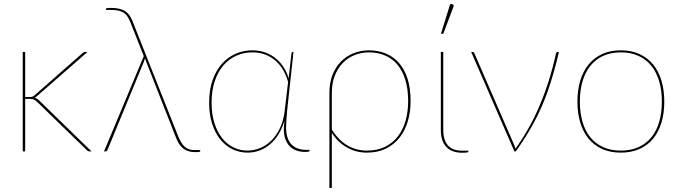

<svg xmlns="http://www.w3.org/2000/svg" viewBox="-20 -746 3354 946"><path d="M92 0ZM104 -490V-268H127Q131.5 -268 137.5 -269Q143.5 -270 151 -277L384 -482Q388 -486 392 -488Q396 -490 402 -490H411L163 -273Q156.5 -267 150.5 -264.5Q157.5 -262.5 162.5 -259.2Q167.5 -256 172 -252L431 0H422Q418 0 415 -1Q412 -2 408 -6L162 -245Q153 -253 146 -256Q139 -259 124 -259H104V0H92V-490Z M688.5 -469.5 621.5 -638.5Q615.5 -653 608.5 -664Q601.5 -675 591 -682.2Q580.5 -689.5 566 -693.2Q551.5 -697 531.5 -697H502V-702Q502 -704 505.8 -705.5Q509.5 -707 526 -707Q571.5 -707 595.2 -692Q619 -677 631.5 -645.5L857.5 -75.5Q873 -37 891.5 -21.8Q910 -6.5 937 -6.5H966.5V-1.5Q966.5 0.5 963 2Q959.5 3.5 945 3.5Q929.5 3.5 915.5 0.8Q901.5 -2 889.2 -9.8Q877 -17.5 866.2 -31.8Q855.5 -46 846.5 -69.5L701.5 -439Q697.5 -448 694.5 -458.5Q692 -449 688.5 -441L509.5 -7Q508.5 -4.5 506 -2.2Q503.5 0 499.5 0H492.5Z M1378.5 -110Q1378.5 -120 1379.5 -130.2Q1380.5 -140.5 1381.5 -151.5Q1370.5 -114.5 1352.8 -85.2Q1335 -56 1311.5 -35.8Q1288 -15.5 1259.8 -4.8Q1231.5 6 1200 6Q1161 6 1126.5 -10.2Q1092 -26.5 1066.2 -58Q1040.5 -89.5 1025.5 -135.2Q1010.5 -181 1010.5 -240Q1010.5 -302.5 1027.2 -350.5Q1044 -398.5 1073 -431.2Q1102 -464 1140.5 -481Q1179 -498 1222.5 -498Q1260.5 -498 1290.8 -486Q1321 -474 1343.2 -454.5Q1365.5 -435 1380.2 -410.2Q1395 -385.5 1402 -360L1416 -482Q1417 -486.5 1418 -488.2Q1419 -490 1423 -490H1426L1395.5 -207.5Q1393 -182 1391.2 -158Q1389.5 -134 1389.5 -119Q1389.5 -88 1397 -66.8Q1404.5 -45.5 1418 -32.5Q1431.5 -19.5 1450 -13.5Q1468.5 -7.5 1491 -7.5H1505V-2.5Q1505 2.5 1483 2.5Q1462 2.5 1443.2 -3.5Q1424.5 -9.5 1410 -23Q1395.5 -36.5 1387 -58Q1378.5 -79.5 1378.5 -110ZM1199 -4Q1232 -4 1263.2 -17.2Q1294.5 -30.5 1319.8 -56.5Q1345 -82.5 1362 -120.5Q1379 -158.5 1383.5 -207.5L1399.5 -342Q1392 -369.5 1377.8 -396Q1363.5 -422.5 1342 -442.8Q1320.5 -463 1291 -475.5Q1261.5 -488 1223.5 -488Q1181 -488 1144.2 -471.5Q1107.5 -455 1080.5 -423.5Q1053.5 -392 1038 -345.8Q1022.5 -299.5 1022.5 -240Q1022.5 -182.5 1036.8 -138.5Q1051 -94.5 1075.2 -64.5Q1099.5 -34.5 1131.5 -19.2Q1163.5 -4 1199 -4Z M1603 -289Q1603 -337.5 1618 -376.2Q1633 -415 1659.2 -442Q1685.5 -469 1721.2 -483.5Q1757 -498 1798.5 -498Q1842.5 -498 1880 -482.8Q1917.5 -467.5 1945 -436.8Q1972.5 -406 1987.8 -358.8Q2003 -311.5 2003 -248Q2003 -194.5 1989.2 -148.2Q1975.5 -102 1948.5 -67.8Q1921.5 -33.5 1881.2 -13.8Q1841 6 1788 6Q1733.5 6 1688.5 -20Q1643.5 -46 1615 -91.5V180H1603ZM1615 -107.5Q1648 -55 1691.8 -29.5Q1735.5 -4 1788 -4Q1839.5 -4 1877.5 -22.8Q1915.5 -41.5 1940.8 -74.5Q1966 -107.5 1978.5 -152Q1991 -196.5 1991 -248Q1991 -308.5 1976.8 -353.8Q1962.5 -399 1937 -428.8Q1911.5 -458.5 1876 -473.2Q1840.5 -488 1798.5 -488Q1759.5 -488 1726 -474.2Q1692.5 -460.5 1667.8 -434.5Q1643 -408.5 1629 -371.8Q1615 -335 1615 -289Z M2152 0ZM2152 -490H2164V-106Q2164 -56 2186.8 -29.8Q2209.5 -3.5 2258 -3.5H2287.5V1.5Q2287.5 2.5 2286.8 3.2Q2286 4 2283 4.8Q2280 5.5 2274 6Q2268 6.5 2257.5 6.5Q2206 6.5 2179 -22Q2152 -50.5 2152 -106ZM2152.5 -579.5 2198 -725.5H2207Q2211.5 -725.5 2214 -721.5Q2216.5 -717.5 2214 -712L2164 -579.5Z M2734 -490Q2721 -434 2707.2 -386.2Q2693.5 -338.5 2678.8 -296.5Q2664 -254.5 2647.2 -216.8Q2630.5 -179 2611.2 -143.2Q2592 -107.5 2569.8 -72.2Q2547.5 -37 2521.5 0H2514.5L2301.5 -490H2308.5Q2312.5 -490 2314.5 -487.8Q2316.5 -485.5 2317.5 -483L2512.5 -34Q2517.5 -22.5 2519.5 -13Q2554 -61 2583.2 -112.8Q2612.5 -164.5 2637.2 -222.2Q2662 -280 2682.5 -344.2Q2703 -408.5 2719 -480.5Q2720 -486 2722.5 -488Q2725 -490 2728 -490Z M3039 -498Q3090.5 -498 3130.5 -479.8Q3170.5 -461.5 3197.8 -428.5Q3225 -395.5 3239 -348.8Q3253 -302 3253 -245Q3253 -188 3239 -141.8Q3225 -95.5 3197.8 -62.5Q3170.5 -29.5 3130.5 -11.8Q3090.5 6 3039 6Q2987 6 2947.2 -11.8Q2907.5 -29.5 2880.2 -62.5Q2853 -95.5 2839 -141.8Q2825 -188 2825 -245Q2825 -302 2839 -348.8Q2853 -395.5 2880.2 -428.5Q2907.5 -461.5 2947.2 -479.8Q2987 -498 3039 -498ZM3039 -4Q3089 -4 3127 -21.5Q3165 -39 3190.2 -70.5Q3215.5 -102 3228.2 -146.5Q3241 -191 3241 -245Q3241 -299 3228.2 -343.8Q3215.5 -388.5 3190.2 -420.5Q3165 -452.5 3127 -470.2Q3089 -488 3039 -488Q2988.5 -488 2950.8 -470.2Q2913 -452.5 2887.8 -420.5Q2862.5 -388.5 2849.8 -343.8Q2837 -299 2837 -245Q2837 -191 2849.8 -146.5Q2862.5 -102 2887.8 -70.5Q2913 -39 2950.8 -21.5Q2988.5 -4 3039 -4Z"/></svg>

Font: Lato Hairline
Style: Regular
Weight: 100
Designer: Lukasz Dziedzic
Foundry: tyPoland Lukasz Dziedzic
Version: Version 2.007; 2014-02-27